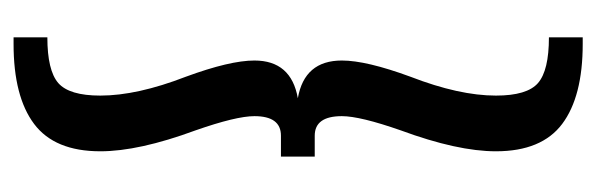

<svg xmlns="http://www.w3.org/2000/svg" viewBox="-318 -452 879 283"><g transform="rotate(-90 121.5 -310.5)"><path d="M208 59.1V108.9H198.2Q120.6 108.9 80.3 78.6Q40 48.3 40 -19Q40 -75.7 70.8 -159.2Q91.8 -219.2 91.8 -246.1Q91.8 -286.1 63 -286.1H32.2V-335.9H63Q91.8 -335.9 91.8 -375Q91.8 -401.9 70.8 -461.9Q40 -545.4 40 -602.1Q40 -669.4 80.3 -699.7Q120.6 -730 198.2 -730H208V-680.2Q159.2 -680.2 140.6 -664.1Q122.1 -647.9 122.1 -602.1Q122.1 -547.9 149.9 -476.1Q173.8 -411.1 173.8 -375Q173.8 -320.8 118.2 -311Q173.8 -301.3 173.8 -246.1Q173.8 -210 149.9 -145Q122.1 -73.2 122.1 -19Q122.1 26.9 140.6 43Q159.2 59.1 208 59.1Z"/></g></svg>

Font: Margherita Semibold
Style: Regular
Weight: 600
Designer: James Puckett
Foundry: Dunwich Type Founders
Version: Version 1.008;hotconv 1.0.109;makeotfexe 2.5.65596